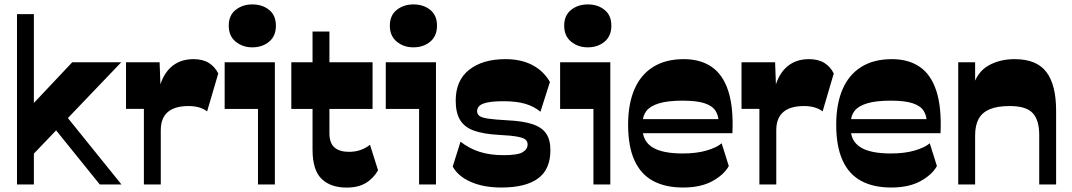

<svg xmlns="http://www.w3.org/2000/svg" viewBox="-20 -836 4858 870"><path d="M108.7 -114 105.7 -340 307.5 -554H529.5ZM57 0V-772H133.5V0ZM432.3 0 216.5 -267.3 269.7 -323.3 530.5 0Z M708.5 -246V0H632V-342.8H551V-554H703.2L708.5 -408.7L697.5 -418Q712.2 -492 752.9 -530Q793.5 -568 856.5 -568Q899.5 -568 927 -550.4Q954.5 -532.7 969 -503L918.5 -331.3Q886.7 -355.5 834 -355.5Q772.2 -355.5 740.4 -328.4Q708.5 -301.3 708.5 -246Z M1122.9 -621.5Q1079.5 -621.5 1048 -647.1Q1016.5 -672.8 1016.5 -719.5Q1016.5 -766.5 1047.8 -791.2Q1079.2 -816 1123.2 -816Q1168.8 -816 1199.5 -791.2Q1230.2 -766.5 1230.2 -719.5Q1230.2 -672.8 1199.4 -647.1Q1168.6 -621.5 1122.9 -621.5ZM1149 0V-342.5H998V-554H1225.5V0Z M1551 14Q1477.7 14 1437 -25.7Q1396.2 -65.5 1396.2 -158V-693H1472.7V-233.2Q1472.7 -187.7 1495.6 -167.9Q1518.5 -148 1561.5 -148Q1616.2 -148 1656.5 -180L1693 -64.5Q1671.7 -27 1637.1 -6.5Q1602.5 14 1551 14ZM1300 -342.5V-554H1668.2V-342.5Z M1852.9 -621.5Q1809.5 -621.5 1778 -647.1Q1746.5 -672.8 1746.5 -719.5Q1746.5 -766.5 1777.8 -791.2Q1809.2 -816 1853.2 -816Q1898.8 -816 1929.5 -791.2Q1960.2 -766.5 1960.2 -719.5Q1960.2 -672.8 1929.4 -647.1Q1898.6 -621.5 1852.9 -621.5ZM1879 0V-342.5H1728V-554H1955.5V0Z M2251.9 13.7Q2171 13.7 2113.1 -11.9Q2055.3 -37.4 2031.4 -81.3L2066.7 -194Q2105.6 -163.4 2152.9 -148.1Q2200.1 -132.9 2262.3 -132.9Q2326 -132.9 2348.4 -146.4Q2370.7 -159.9 2370.7 -181.4Q2370.7 -194.4 2361.8 -202.8Q2352.9 -211.1 2324.9 -216.6Q2296.9 -222.1 2239.1 -224.9Q2172.6 -228.6 2129.5 -243.4Q2086.4 -258.1 2065.6 -291Q2044.9 -323.9 2044.9 -380Q2044.9 -471.9 2106 -519.9Q2167.1 -568 2269.9 -568Q2341.3 -568 2392.2 -541.3Q2443.1 -514.6 2471.9 -464.6L2428.9 -329.7Q2400 -354 2360.1 -365.6Q2320.3 -377.3 2263 -377.3Q2215.3 -377.3 2188.8 -371.7Q2162.3 -366.1 2152.1 -356.1Q2141.9 -346.1 2141.9 -332.6Q2141.9 -319.1 2152 -311.1Q2162.1 -303 2191.8 -298.5Q2221.4 -294 2279.4 -290.9Q2349.6 -287.6 2392.1 -273.6Q2434.7 -259.6 2454.4 -231.5Q2474 -203.4 2474 -155.6Q2474 -68.4 2417.9 -27.4Q2361.9 13.7 2251.9 13.7Z M2642.9 -621.5Q2599.5 -621.5 2568 -647.1Q2536.5 -672.8 2536.5 -719.5Q2536.5 -766.5 2567.8 -791.2Q2599.2 -816 2643.2 -816Q2688.8 -816 2719.5 -791.2Q2750.2 -766.5 2750.2 -719.5Q2750.2 -672.8 2719.4 -647.1Q2688.6 -621.5 2642.9 -621.5ZM2669 0V-342.5H2518V-554H2745.5V0Z M3075.3 13.7Q2994.6 13.7 2939 -16.4Q2883.4 -46.4 2854.8 -109.6Q2826.1 -172.9 2826.1 -271Q2826.1 -365 2854.8 -431.4Q2883.4 -497.7 2939.9 -532.9Q2996.3 -568 3078.3 -568Q3153.9 -568 3204.9 -532.9Q3255.9 -497.9 3280 -423.6Q3304.1 -349.4 3298.7 -232.3H2889.4V-296.3H3263.1L3236.6 -279.1Q3236.6 -311.7 3222.1 -334.1Q3207.6 -356.6 3172.3 -368.2Q3137 -379.9 3073.4 -379.9Q3006.3 -379.9 2966.4 -367.8Q2926.6 -355.7 2909.4 -333.7Q2892.1 -311.7 2892.1 -280V-251Q2892.1 -196.6 2936.3 -168.6Q2980.4 -140.6 3074.4 -140.6Q3135.9 -140.6 3181.6 -153.9Q3227.4 -167.3 3250 -186.7L3282.4 -83.6Q3260.4 -43.9 3207.7 -15.1Q3155 13.7 3075.3 13.7Z M3497.5 -246V0H3421V-342.8H3340V-554H3492.2L3497.5 -408.7L3486.5 -418Q3501.2 -492 3541.9 -530Q3582.5 -568 3645.5 -568Q3688.5 -568 3716 -550.4Q3743.5 -532.7 3758 -503L3707.5 -331.3Q3675.7 -355.5 3623 -355.5Q3561.2 -355.5 3529.4 -328.4Q3497.5 -301.3 3497.5 -246Z M4018.3 13.7Q3937.6 13.7 3882 -16.4Q3826.4 -46.4 3797.8 -109.6Q3769.1 -172.9 3769.1 -271Q3769.1 -365 3797.8 -431.4Q3826.4 -497.7 3882.9 -532.9Q3939.3 -568 4021.3 -568Q4096.9 -568 4147.9 -532.9Q4198.9 -497.9 4223 -423.6Q4247.1 -349.4 4241.7 -232.3H3832.4V-296.3H4206.1L4179.6 -279.1Q4179.6 -311.7 4165.1 -334.1Q4150.6 -356.6 4115.3 -368.2Q4080 -379.9 4016.4 -379.9Q3949.3 -379.9 3909.4 -367.8Q3869.6 -355.7 3852.4 -333.7Q3835.1 -311.7 3835.1 -280V-251Q3835.1 -196.6 3879.3 -168.6Q3923.4 -140.6 4017.4 -140.6Q4078.9 -140.6 4124.6 -153.9Q4170.4 -167.3 4193 -186.7L4225.4 -83.6Q4203.4 -43.9 4150.7 -15.1Q4098 13.7 4018.3 13.7Z M4689 0V-224.3Q4689 -291.8 4659.5 -323.6Q4630 -355.5 4555.3 -355.5Q4499.8 -355.5 4465.4 -341.3Q4431 -327 4414.7 -297.8Q4398.5 -268.5 4398.5 -221.8V0H4322V-554H4398.5V-424.7L4387.2 -439.5Q4406.5 -508.7 4457.9 -538.4Q4509.2 -568 4577.5 -568Q4677 -568 4721.2 -510Q4765.5 -452 4765.5 -334.8V0Z"/></svg>

Font: Savate ExtraLight
Style: Regular
Weight: 200
Designer: Max Esnée
Foundry: Plomb Type
Version: Version 2.000